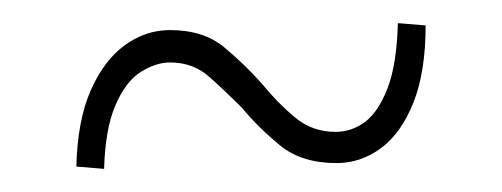

<svg xmlns="http://www.w3.org/2000/svg" viewBox="-20 -594 434 166"><path d="M271 -453Q241 -453 222.5 -468Q204 -483 189 -501Q175 -515 161 -527.5Q147 -540 127 -540Q115 -540 102 -532Q89 -524 80 -503.5Q71 -483 70 -448L46 -450Q47 -490 58.5 -516Q70 -542 88 -555Q106 -568 127 -568Q156 -568 174 -553Q192 -538 207 -521Q220 -505 235 -492.5Q250 -480 270 -480Q284 -480 295.5 -488.5Q307 -497 315 -517.5Q323 -538 324 -574L348 -572Q348 -532 337.5 -505.5Q327 -479 309.5 -466Q292 -453 271 -453Z"/></svg>

Font: Josefin Sans Thin ExtraLight
Style: Regular
Weight: 250
Version: Version 2.001